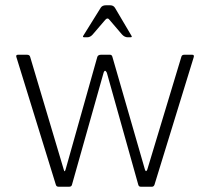

<svg xmlns="http://www.w3.org/2000/svg" viewBox="-20 -706 795 726"><path d="M372 -432 252 -7Q250 0 242 0H201Q193 0 191 -8L42 -490Q39 -499 48 -499H82Q92 -499 94 -491L221 -65Q224 -52 228 -65L348 -491Q351 -499 362 -499H396Q403 -499 405 -491L528 -65Q532 -53 537 -65L666 -492Q668 -499 677 -499H707Q716 -499 712 -488L564 -7Q561 0 555 0H512Q505 0 503 -7L384 -431Q377 -445 372 -432ZM295 -571 361 -677Q367 -686 380 -686H397Q409 -686 415 -676L477 -571Q481 -565 473 -565H463Q451 -565 441 -576L394 -631Q387 -641 378 -631L330 -575Q321 -565 310 -565H299Q291 -565 295 -571Z"/></svg>

Font: Vivano Light
Style: Regular
Weight: 300
Designer: Joe Prince, Josias Burgherr
Version: Version 2.064;September 19, 2022;FontCreator 14.0.0.2877 64-